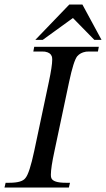

<svg xmlns="http://www.w3.org/2000/svg" viewBox="-39 -833 471 853"><path d="M151 -656H118L269 -813H327L412 -656H380L285 -753ZM113 -625H400L396 -604H355Q345 -604 341 -603Q318 -599 304 -583Q288 -563 268 -469L203 -162Q187 -88 187 -57Q187 -47 189 -42Q197 -21 253 -21H272L267 0H-19L-14 -21H3Q59 -21 74 -42Q92 -63 113 -162L178 -469Q193 -540 193 -568Q193 -578 191 -583Q185 -599 163 -603Q160 -604 149 -604H109Z"/></svg>

Font: New Athena Unicode
Style: Italic
Weight: 400
Designer: J. Rusten 1997; rev. by R. Hancock 2001, 2002, rev. by D. Mastronarde 2002-2019
Foundry: Society for Classical Studies (formerly American Philological Association)
Version: Version 5.008